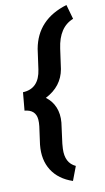

<svg xmlns="http://www.w3.org/2000/svg" viewBox="-104 -830 576 1054"><g transform="rotate(-10 184.5 -303.0)"><path d="M213.9 175.8Q136.7 149.9 99.1 91.3Q61.5 32.2 70.3 -51.8L84 -151.9Q86.4 -172.4 85 -189.9Q80.1 -245.1 19 -250.5L28.3 -351.6Q118.7 -355.5 133.3 -460L148.9 -572.3Q177.7 -731 346.2 -781.7L369.1 -700.7Q287.1 -668.9 271 -552.2L255.4 -440.4Q238.8 -346.2 146.5 -299.3Q180.2 -274.4 195.8 -236.6Q211.4 -198.7 207 -150.9L191.9 -35.6L189.9 -7.8Q186.5 71.3 243.7 97.2Z"/></g></svg>

Font: RobotoInd
Style: Bold Italic
Weight: 700
Italic angle: -12°
Designer: Google
Version: Version 2.001150; 2014